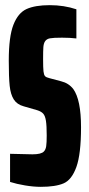

<svg xmlns="http://www.w3.org/2000/svg" viewBox="-20 -716 345 744"><path d="M19 -11V-120L106 -118Q140 -118 150 -129Q157 -136 159 -149.5Q161 -163 161 -191Q161 -229 158 -248Q155 -267 147.5 -275.5Q140 -284 124 -289L72 -304Q46 -311 33.5 -330.5Q21 -350 17.5 -383.5Q14 -417 14 -481Q14 -574 32 -620Q50 -666 83 -681Q116 -696 173 -696Q228 -696 276 -680V-567Q252 -570 220 -570Q187 -570 173.5 -567.5Q160 -565 154 -555Q149 -547 148 -533Q147 -519 147 -487Q147 -453 148.5 -439.5Q150 -426 154.5 -421Q159 -416 172 -413L217 -401Q246 -394 264 -371Q294 -329 294 -223Q294 -119 276 -69Q258 -19 226.5 -5.5Q195 8 138 8Q110 8 77 2.5Q44 -3 19 -11Z"/></svg>

Font: Saira Ultra Condensed Black
Style: Regular
Weight: 900
Width: 1
Designer: Hector Gatti with collaboration of the Omnibus-Type team
Foundry: Omnibus-Type
Version: Version 1.001; ttfautohint (v1.8)